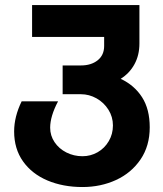

<svg xmlns="http://www.w3.org/2000/svg" viewBox="-20 -570 640 754"><path d="M35.5 -54Q35.5 -111.5 65 -172H208Q177 -113.5 177 -68.5Q177 -37.5 194.2 -11.8Q211.5 14 240.8 28.8Q270 43.5 304 43.5Q336 43.5 363.5 27.8Q391 12 407.2 -15.8Q423.5 -43.5 423.5 -77.5Q423.5 -111 405.8 -139.2Q388 -167.5 359 -183.8Q330 -200 298 -200H226V-313H298Q338 -313 363.5 -333.2Q389 -353.5 389 -389.5V-425H106V-550H527.5V-399Q527.5 -353.5 508.2 -318Q489 -282.5 454 -260.5Q508 -235 538 -188Q568 -141 568 -70Q568 3 532 56Q496 109 435.8 136.8Q375.5 164.5 304 164.5Q227.5 164.5 166.5 138.8Q105.5 113 70.5 63.8Q35.5 14.5 35.5 -54Z"/></svg>

Font: JuliaMono ExtraBold
Style: Regular
Weight: 800
Monospace: yes
Designer: cormullion
Foundry: corm
Version: Version 0.055; ttfautohint (v1.8.4)